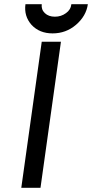

<svg xmlns="http://www.w3.org/2000/svg" viewBox="-20 -900 441 920"><path d="M82 0H174L272 -700H180ZM102 -880Q94 -823 131 -781Q169 -740 232 -740Q296 -740 344 -781Q393 -823 401 -880H322Q319 -853 296 -837Q273 -820 243 -820Q213 -820 195 -837Q177 -854 180 -880Z"/></svg>

Font: Unageo
Style: Medium-Italic
Weight: 500
Designer: Richard Sepsi
Foundry: Richard Sepsi
Version: Version 2.000